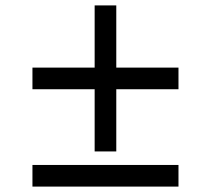

<svg xmlns="http://www.w3.org/2000/svg" viewBox="-20 -690 780 710"><path d="M330 -670H410V-440H640V-360H410V-130H330V-360H100V-440H330ZM640 -80V0H100V-80Z"/></svg>

Font: Diplomata
Style: Regular
Weight: 400
Width: 7
Designer: Eduardo Rodriguez Tunni
Foundry: Eduardo Rodriguez Tunni
Version: Version 1.001